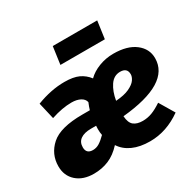

<svg xmlns="http://www.w3.org/2000/svg" viewBox="-169 -958 1177 1160"><g transform="rotate(-30 419.0 -377.5)"><path d="M450 -483Q481 -514 529 -532.5Q577 -551 630 -551Q727 -551 781.5 -509Q836 -467 836 -402Q836 -225 495 -193Q498 -146 520.5 -128Q543 -110 583 -110Q616 -110 647 -121.5Q678 -133 717 -159L779 -55Q675 19 560 19Q490 19 440 -3.5Q390 -26 363 -68Q320 -21 272 -1Q224 19 168 19Q93 19 48 -21Q3 -61 3 -127Q3 -212 67 -269Q131 -326 285 -326H337Q342 -344 354 -373Q349 -396 324.5 -409Q300 -422 264 -422Q199 -422 121 -396L94 -512Q195 -551 289 -551Q350 -551 387 -534Q424 -517 450 -483ZM503 -296Q562 -300 597 -316.5Q632 -333 646 -353Q660 -373 660 -391Q660 -436 611 -436Q567 -436 540 -396Q513 -356 503 -296ZM287 -226Q240 -226 214 -207.5Q188 -189 188 -153Q188 -108 234 -108Q258 -108 279 -121Q300 -134 326 -160Q322 -178 322 -204Q322 -214 323 -226ZM320 -652 337 -774H647L630 -652Z"/></g></svg>

Font: Trujillo ExtraBold
Style: Italic
Weight: 800
Italic angle: -8°
Designer: Fira Sans original fonts by bBox Type GmbH, Carrois Corporate GbR, & Edenspiekermann AG / Changes by Cristiano Sobral
Foundry: Fira Sans original fonts by bBox Type GmbH, Carrois Corporate GbR, & Edenspiekermann AG / Changes by Cristiano Sobral
Version: Version 4.301;July 28, 2020;FontCreator 13.0.0.2655 64-bit